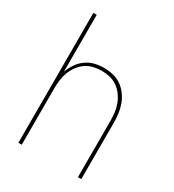

<svg xmlns="http://www.w3.org/2000/svg" viewBox="-178 -838 855 941"><g transform="rotate(30 250.0 -367.5)"><path d="M72 0V-735H91V-413Q100 -438 115 -460.5Q130 -483 152 -499Q174 -515 200 -521.5Q226 -528 253 -528Q279 -528 304.5 -522Q330 -516 351 -501.5Q372 -487 387.5 -466Q403 -445 412 -421Q421 -397 424.5 -371.5Q428 -346 428 -320V0H409V-320Q409 -343 406 -366.5Q403 -390 394.5 -412Q386 -434 372 -453Q358 -472 339 -485.5Q320 -499 296.5 -504.5Q273 -510 250 -510Q227 -510 203.5 -504.5Q180 -499 161 -485.5Q142 -472 128 -453Q114 -434 105.5 -412Q97 -390 94 -366.5Q91 -343 91 -320V0Z"/></g></svg>

Font: Iosevka Term Curly Thin
Style: Regular
Weight: 100
Designer: Belleve Invis
Foundry: Belleve Invis
Version: Version 32.3.0